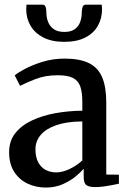

<svg xmlns="http://www.w3.org/2000/svg" viewBox="-20 -812 562 842"><path d="M181 10.5Q138 10.5 101.5 -6.5Q65 -23.5 42.5 -58Q20 -92.5 20 -144.5Q20 -194 47.2 -228.2Q74.5 -262.5 120.5 -284Q166.5 -305.5 223.8 -315.8Q281 -326 341 -326.5V-365.5Q341 -407.5 332 -433Q323 -458.5 299.8 -470.2Q276.5 -482 234 -482Q178 -482 135.5 -465.2Q93 -448.5 68 -435.5L44.5 -481.5Q57 -492.5 89.2 -509.8Q121.5 -527 166.8 -541Q212 -555 263.5 -555Q330.5 -555 370.5 -535Q410.5 -515 428.2 -472.5Q446 -430 446 -363V-46.5L501.5 -46V-6.5Q490.5 -4 473 -0.5Q455.5 3 435.8 5.8Q416 8.5 398 8.5Q371 8.5 359 0Q347 -8.5 347 -37V-72Q335.5 -58 312 -38.5Q288.5 -19 255.2 -4.2Q222 10.5 181 10.5ZM226.5 -56Q254 -56 285.5 -71Q317 -86 341 -108.5V-279.5Q273 -279 227.2 -263.2Q181.5 -247.5 158.5 -220.2Q135.5 -193 135.5 -157.5Q135.5 -123 147.5 -100.5Q159.5 -78 180 -67Q200.5 -56 226.5 -56ZM166.5 -791.5Q177.5 -791.5 180.5 -780Q183.5 -768.5 183.5 -755Q183.5 -735.5 190.8 -716.2Q198 -697 215.2 -684.5Q232.5 -672 262.5 -672Q292 -672 308.5 -684.5Q325 -697 331.8 -716.2Q338.5 -735.5 338.5 -755Q338.5 -768.5 341.8 -780Q345 -791.5 356 -791.5H426Q426.5 -787 427 -781.5Q427.5 -776 427.5 -771.5Q427.5 -731.5 409.2 -699Q391 -666.5 354.2 -647.5Q317.5 -628.5 261.5 -628.5Q207.5 -628.5 170.2 -647.5Q133 -666.5 114 -699Q95 -731.5 95 -771.5Q95 -776.5 95.5 -781.5Q96 -786.5 96 -791.5Z"/></svg>

Font: Merriweather 48pt Medium
Style: Regular
Weight: 500
Version: Version 2.100